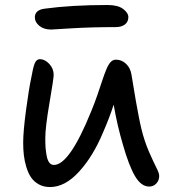

<svg xmlns="http://www.w3.org/2000/svg" viewBox="-20 -755 694 772"><path d="M186 -636.2Q156.2 -636.2 138.2 -651.1Q120.1 -666 120.1 -685.1Q120.1 -715.3 160.2 -720.2Q268.1 -734.9 412.1 -734.9Q454.1 -734.9 475.1 -719Q496.1 -703.1 496.1 -686Q496.1 -667.5 482.4 -656.7Q468.8 -646 444.8 -646Q346.7 -646 267.3 -641.1Q188 -636.2 186 -636.2ZM181.2 -2.9Q155.3 -2.9 135.7 -13.9Q116.2 -24.9 104.7 -42Q93.3 -59.1 85.9 -83.3Q78.6 -107.4 75.9 -130.9Q73.2 -154.3 73.2 -181.2Q73.2 -226.6 84.7 -312.5Q96.2 -398.4 106 -443.8Q112.8 -483.4 119.6 -500.2Q126.5 -517.1 140.1 -517.1Q160.6 -517.1 178.2 -498Q195.8 -479 195.8 -454.1Q195.8 -439 179 -341.3Q162.1 -243.7 162.1 -199.2Q162.1 -176.8 163.3 -160.2Q164.6 -143.6 168 -126.7Q171.4 -109.9 178.5 -100.8Q185.5 -91.8 196.8 -91.8Q259.3 -91.8 346.2 -306.2Q358.9 -336.4 371.3 -372.3Q383.8 -408.2 391.1 -430.9Q398.4 -453.6 407 -474.6Q415.5 -495.6 424.8 -505.4Q434.1 -515.1 445.8 -515.1Q469.2 -515.1 486.8 -498.5Q504.4 -481.9 508.8 -454.1Q510.7 -443.4 516.6 -407Q522.5 -370.6 526.6 -347.4Q530.8 -324.2 536.9 -291.7Q543 -259.3 548.8 -235.8Q561 -186 579.3 -144.3Q597.7 -102.5 608.9 -80.6Q620.1 -58.6 620.1 -47.9Q620.1 -29.3 608.4 -17.1Q596.7 -4.9 580.1 -4.9Q547.4 -4.9 522.7 -47.1Q498 -89.4 474.1 -173.8Q452.1 -247.6 437 -334Q419.9 -280.8 395 -224.1Q355 -127.4 298.3 -65.2Q241.7 -2.9 181.2 -2.9Z"/></svg>

Font: Shantell Sans Bouncy
Style: Regular
Weight: 400
Designer: Stephen Nixon, Anya Danilova, Shantell Martin
Foundry: Arrow Type
Version: Version 1.006;[9816181b4]